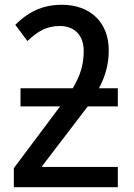

<svg xmlns="http://www.w3.org/2000/svg" viewBox="-20 -785 563 805"><path d="M239 -765C154 -765 94 -731 44 -681L95 -613C139 -655 177 -676 231 -676C292 -676 331 -637 331 -572C331 -515 317 -468 285 -415H66V-339H232L38 -80V0H474V-85H157V-89L348 -339H474V-415H395C421 -464 436 -515 436 -574C436 -689 361 -765 239 -765Z"/></svg>

Font: Noto Sans SemiCondensed Medium
Style: Regular
Weight: 500
Width: 4
Designer: Monotype Design Team
Foundry: Monotype Imaging Inc.
Version: Version 2.013